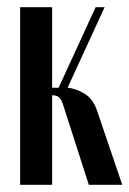

<svg xmlns="http://www.w3.org/2000/svg" viewBox="-20 -514 360 534"><path d="M156 -221Q151 -238 144 -243.5Q137 -249 127 -249H125V0H36V-494H125V-270H143L246 -494H271L168 -270Q191 -268 215 -253.5Q239 -239 250 -206L320 0H227Z"/></svg>

Font: Moniqa Narrow Heading
Style: Bold
Weight: 700
Width: 4
Designer: Rajesh Rajput
Foundry: Rajesh Rajput
Version: Version 1.000